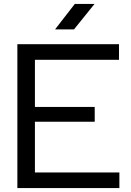

<svg xmlns="http://www.w3.org/2000/svg" viewBox="-20 -953 664 973"><path d="M68 0V-729H583V-650H157V-79H585V0ZM142 -336V-411H460V-336ZM259 -804 359 -933H459L355 -804Z"/></svg>

Font: Hubot Sans Condensed ExtraLight
Style: Regular
Weight: 400
Version: Version 2.000